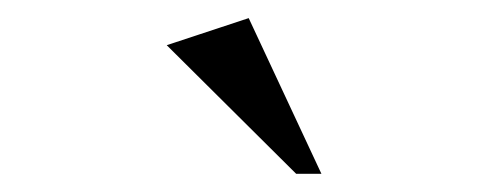

<svg xmlns="http://www.w3.org/2000/svg" viewBox="-20 -702 540 212"><path d="M307 -510.1 164.1 -652.1 254.6 -682 334.9 -510.1Z"/></svg>

Font: Ancizar Serif Light
Style: Regular
Weight: 300
Designer: Cesar Puertas, Viviana Monsalve, Julian Moncada, Julian Prieto, Jose Castro, Felipe Aragon, Mariel Hernandez, Sara Alarc
Version: Version 8.100